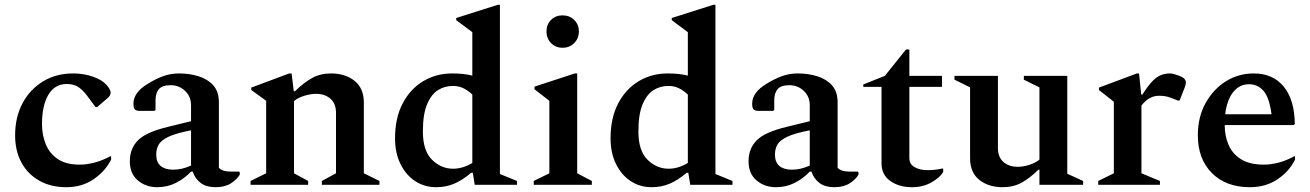

<svg xmlns="http://www.w3.org/2000/svg" viewBox="-20 -770 5459 800"><path d="M256 10Q192 10 144 -17Q96 -44 69.5 -92.5Q43 -141 43 -206Q43 -282 74 -340Q105 -398 159.5 -431Q214 -464 285 -464Q329 -464 367.5 -450.5Q406 -437 425 -415Q441 -396 441 -385Q441 -371 428 -361L385 -324H378L343 -371Q326 -394 307 -407Q288 -420 258 -420Q208 -420 181.5 -375Q155 -330 155 -253Q155 -208 170.5 -169.5Q186 -131 220.5 -107.5Q255 -84 312 -84Q340 -84 372 -92Q404 -100 440 -119H443V-105Q419 -57 370.5 -23.5Q322 10 256 10Z M635 10Q587 10 553.5 -19Q520 -48 521 -101Q522 -153 556 -186.5Q590 -220 682 -242L776 -265V-331Q776 -368 751 -391.5Q726 -415 691 -415Q656 -415 642 -398.5Q628 -382 628 -351V-312L623 -308H563Q548 -308 542 -314Q536 -320 536 -338Q536 -385 596 -421Q628 -441 659.5 -452.5Q691 -464 726 -464Q770 -464 808 -452Q846 -440 869 -414Q892 -388 892 -344V-71Q906 -55 943 -55H976L979 -52V-42Q967 -22 942 -6Q917 10 878 10Q840 10 816.5 -7.5Q793 -25 783 -55H776Q750 -27 714 -8.5Q678 10 635 10ZM631 -126Q631 -94 649.5 -78.5Q668 -63 701 -63Q720 -63 737.5 -67Q755 -71 776 -80V-227Q714 -215 683 -200.5Q652 -186 641.5 -168Q631 -150 631 -126Z M1024 0V-16L1089 -48V-350L1027 -395V-405L1185 -464H1195L1204 -390H1209Q1246 -426 1280.5 -445Q1315 -464 1359 -464Q1419 -464 1457.5 -433Q1496 -402 1496 -343V-48L1561 -16V0H1321V-16L1380 -48V-300Q1380 -338 1357 -358.5Q1334 -379 1297 -379Q1274 -379 1248 -371Q1222 -363 1205 -349V-48L1264 -16V0Z M1797 10Q1749 10 1710.5 -15Q1672 -40 1649 -86Q1626 -132 1626 -194Q1626 -278 1657.5 -338.5Q1689 -399 1743 -431.5Q1797 -464 1864 -464Q1913 -464 1948 -455V-636L1881 -686V-695L2054 -750H2063V-45L2134 -16V0H1958L1950 -50H1943Q1905 -18 1871 -4Q1837 10 1797 10ZM1742 -222Q1742 -142 1780 -104.5Q1818 -67 1868 -67Q1908 -67 1948 -91V-376Q1930 -393 1910.5 -402.5Q1891 -412 1867 -412Q1833 -412 1805 -394.5Q1777 -377 1759.5 -335.5Q1742 -294 1742 -222Z M2324 -571Q2295 -571 2276 -590.5Q2257 -610 2257 -639Q2257 -668 2276 -687Q2295 -706 2324 -706Q2353 -706 2372.5 -687Q2392 -668 2392 -639Q2392 -610 2372.5 -590.5Q2353 -571 2324 -571ZM2204 0V-16L2269 -48V-350L2207 -398V-409L2375 -464H2385V-48L2446 -16V0Z M2695 10Q2647 10 2608.5 -15Q2570 -40 2547 -86Q2524 -132 2524 -194Q2524 -278 2555.5 -338.5Q2587 -399 2641 -431.5Q2695 -464 2762 -464Q2811 -464 2846 -455V-636L2779 -686V-695L2952 -750H2961V-45L3032 -16V0H2856L2848 -50H2841Q2803 -18 2769 -4Q2735 10 2695 10ZM2640 -222Q2640 -142 2678 -104.5Q2716 -67 2766 -67Q2806 -67 2846 -91V-376Q2828 -393 2808.5 -402.5Q2789 -412 2765 -412Q2731 -412 2703 -394.5Q2675 -377 2657.5 -335.5Q2640 -294 2640 -222Z M3213 10Q3165 10 3131.5 -19Q3098 -48 3099 -101Q3100 -153 3134 -186.5Q3168 -220 3260 -242L3354 -265V-331Q3354 -368 3329 -391.5Q3304 -415 3269 -415Q3234 -415 3220 -398.5Q3206 -382 3206 -351V-312L3201 -308H3141Q3126 -308 3120 -314Q3114 -320 3114 -338Q3114 -385 3174 -421Q3206 -441 3237.5 -452.5Q3269 -464 3304 -464Q3348 -464 3386 -452Q3424 -440 3447 -414Q3470 -388 3470 -344V-71Q3484 -55 3521 -55H3554L3557 -52V-42Q3545 -22 3520 -6Q3495 10 3456 10Q3418 10 3394.5 -7.5Q3371 -25 3361 -55H3354Q3328 -27 3292 -8.5Q3256 10 3213 10ZM3209 -126Q3209 -94 3227.5 -78.5Q3246 -63 3279 -63Q3298 -63 3315.5 -67Q3333 -71 3354 -80V-227Q3292 -215 3261 -200.5Q3230 -186 3219.5 -168Q3209 -150 3209 -126Z M3780 10Q3726 10 3689.5 -16Q3653 -42 3653 -89V-408H3577V-418L3667 -454L3755 -564H3769V-454H3905V-408H3769V-111Q3769 -86 3791 -73.5Q3813 -61 3844 -61Q3863 -61 3878.5 -63Q3894 -65 3907 -68L3910 -67V-53Q3896 -30 3861 -10Q3826 10 3780 10Z M4158 10Q4099 10 4060.5 -20.5Q4022 -51 4022 -111V-406L3957 -438V-454H4138V-154Q4138 -115 4161 -95Q4184 -75 4221 -75Q4243 -75 4268.5 -83Q4294 -91 4311 -105V-406L4246 -438V-454H4427V-46L4493 -16V0H4311V-63H4307Q4270 -27 4236 -8.5Q4202 10 4158 10Z M4556 0V-16L4621 -48V-346L4559 -395V-405L4717 -464H4726L4735 -376H4740Q4764 -414 4783 -433Q4802 -452 4819.5 -458Q4837 -464 4855 -464Q4863 -464 4873 -461Q4883 -458 4891 -455Q4921 -445 4921 -427Q4921 -419 4918 -410L4895 -351H4888L4857 -363Q4843 -368 4832.5 -369.5Q4822 -371 4809 -371Q4767 -371 4736 -330V-48L4813 -16V0Z M5188 10Q5088 10 5029.5 -49Q4971 -108 4971 -206Q4971 -282 5003 -340Q5035 -398 5087.5 -431Q5140 -464 5204 -464Q5284 -464 5329 -409Q5374 -354 5375 -254L5371 -249H5083Q5083 -204 5099 -166.5Q5115 -129 5151 -106.5Q5187 -84 5246 -84Q5274 -84 5306 -92Q5338 -100 5373 -119H5376V-105Q5352 -56 5303 -23Q5254 10 5188 10ZM5184 -419Q5144 -419 5118 -386Q5092 -353 5085 -294H5278Q5269 -363 5245 -391Q5221 -419 5184 -419Z"/></svg>

Font: Spectral SemiBold
Style: Regular
Weight: 600
Designer: Jean-Baptiste Levee
Foundry: Production Type
Version: Version 2.001